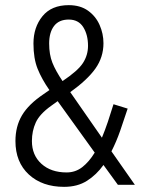

<svg xmlns="http://www.w3.org/2000/svg" viewBox="-20 -718 549 746"><path d="M40 -170Q40 -227 65.5 -270Q91 -313 149 -352L172 -368Q142 -411 126 -451Q110 -491 110 -549Q110 -612 145 -655Q180 -698 247 -698Q292 -698 322 -676.5Q352 -655 367 -621Q382 -587 382 -550Q382 -496 351 -452Q320 -408 253 -360L376 -183Q388 -212 399 -244.5Q410 -277 421 -313L476 -296Q462 -253 447 -210Q432 -167 413 -130L504 0H438L382 -77Q355 -39 318 -15.5Q281 8 229 8Q144 8 92 -40Q40 -88 40 -170ZM171 -549Q171 -506 183.5 -474.5Q196 -443 223 -403Q283 -443 302.5 -473.5Q322 -504 322 -540Q322 -583 303.5 -612.5Q285 -642 247 -642Q209 -642 190 -617Q171 -592 171 -549ZM104 -170Q104 -115 141 -81.5Q178 -48 239 -48Q273 -48 299.5 -68.5Q326 -89 348 -125L204 -325L179 -307Q134 -275 119 -242Q104 -209 104 -170Z"/></svg>

Font: Radio Canada Condensed Light
Style: Regular
Weight: 300
Width: 3
Designer: Charles Daoud, Etienne Aubert Bonn, Alexandre Saumier Demers, Jacques Le Bailly
Foundry: Radio-Canada
Version: Version 2.104; ttfautohint (v1.8.4.7-5d5b);gftools[0.9.28.de